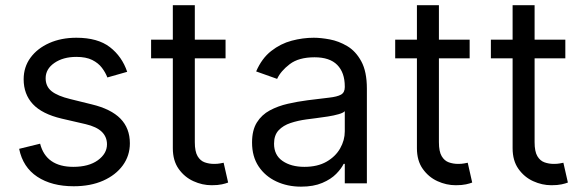

<svg xmlns="http://www.w3.org/2000/svg" viewBox="-20 -696 2216 729"><path d="M462.9 -423.3 387.7 -401.9Q380.4 -420.9 366.9 -438.7Q353.5 -456.5 330.1 -468.3Q306.6 -480 270 -480Q219.7 -480 186.5 -457Q153.3 -434.1 153.3 -398.9Q153.3 -367.7 176 -349.6Q198.7 -331.5 247.1 -319.8L328.1 -299.8Q401.4 -282.2 437.3 -245.6Q473.1 -209 473.1 -151.9Q473.1 -105 446.3 -68.1Q419.4 -31.2 371.6 -10Q323.7 11.2 259.8 11.2Q176.3 11.2 121.6 -24.9Q66.9 -61 52.7 -130.9L132.3 -150.4Q143.6 -106.4 175.3 -84.5Q207 -62.5 258.3 -62.5Q316.9 -62.5 351.6 -87.6Q386.2 -112.8 386.2 -147.9Q386.2 -176.3 366.5 -195.6Q346.7 -214.8 305.2 -224.6L214.4 -245.6Q139.6 -263.2 104.7 -300.8Q69.8 -338.4 69.8 -395Q69.8 -441.4 95.7 -476.8Q121.6 -512.2 167 -532.5Q212.4 -552.7 270 -552.7Q351.1 -552.7 397.2 -517.1Q443.4 -481.4 462.9 -423.3Z M836.4 -545.4V-474.6H553.7V-545.4ZM636.2 -676.3H719.7V-156.2Q719.7 -120.6 730.2 -103Q740.7 -85.4 757.3 -79.6Q773.9 -73.7 792.5 -73.7Q806.2 -73.7 814.9 -75.4Q823.7 -77.1 829.1 -78.1L846.2 -2.9Q837.9 0.5 822.5 3.9Q807.1 7.3 783.7 7.3Q748 7.3 714.4 -8.1Q680.7 -23.4 658.4 -54.7Q636.2 -85.9 636.2 -133.3Z M1123 12.7Q1071.3 12.7 1029.1 -7.1Q986.8 -26.9 961.9 -64.2Q937 -101.6 937 -154.8Q937 -201.7 955.3 -231Q973.6 -260.3 1004.6 -276.9Q1035.6 -293.5 1073 -302Q1110.4 -310.5 1148.4 -315.4Q1198.2 -321.8 1229.2 -325.2Q1260.3 -328.6 1274.7 -336.7Q1289.1 -344.7 1289.1 -365.2V-367.7Q1289.1 -420.4 1260.5 -449.5Q1231.9 -478.5 1174.3 -478.5Q1114.3 -478.5 1080.1 -452.4Q1045.9 -426.3 1032.2 -396.5L952.6 -424.8Q974.1 -474.6 1009.8 -502.4Q1045.4 -530.3 1087.6 -541.5Q1129.9 -552.7 1171.4 -552.7Q1197.8 -552.7 1231.9 -546.4Q1266.1 -540 1298.3 -521Q1330.6 -502 1351.8 -463.1Q1373 -424.3 1373 -359.4V0H1289.1V-73.7H1284.7Q1276.4 -56.2 1256.6 -35.9Q1236.8 -15.6 1203.6 -1.5Q1170.4 12.7 1123 12.7ZM1135.7 -62.5Q1185.5 -62.5 1219.7 -82Q1253.9 -101.6 1271.5 -132.6Q1289.1 -163.6 1289.1 -197.3V-273.9Q1283.7 -267.6 1265.9 -262.5Q1248 -257.3 1224.9 -253.7Q1201.7 -250 1179.7 -247.3Q1157.7 -244.6 1144 -242.7Q1111.3 -238.3 1083.3 -229Q1055.2 -219.7 1037.8 -201.2Q1020.5 -182.6 1020.5 -150.4Q1020.5 -106.9 1053 -84.7Q1085.4 -62.5 1135.7 -62.5Z M1763.2 -545.4V-474.6H1480.5V-545.4ZM1563 -676.3H1646.5V-156.2Q1646.5 -120.6 1657 -103Q1667.5 -85.4 1684.1 -79.6Q1700.7 -73.7 1719.2 -73.7Q1732.9 -73.7 1741.7 -75.4Q1750.5 -77.1 1755.9 -78.1L1772.9 -2.9Q1764.6 0.5 1749.3 3.9Q1733.9 7.3 1710.4 7.3Q1674.8 7.3 1641.1 -8.1Q1607.4 -23.4 1585.2 -54.7Q1563 -85.9 1563 -133.3Z M2126.5 -545.4V-474.6H1843.8V-545.4ZM1926.3 -676.3H2009.8V-156.2Q2009.8 -120.6 2020.3 -103Q2030.8 -85.4 2047.4 -79.6Q2064 -73.7 2082.5 -73.7Q2096.2 -73.7 2105 -75.4Q2113.8 -77.1 2119.1 -78.1L2136.2 -2.9Q2127.9 0.5 2112.5 3.9Q2097.2 7.3 2073.7 7.3Q2038.1 7.3 2004.4 -8.1Q1970.7 -23.4 1948.5 -54.7Q1926.3 -85.9 1926.3 -133.3Z"/></svg>

Font: Sahel VF Regular
Style: Regular
Weight: 400
Foundry: Saber Rastikerdar (saber.rastikerdar@gmail.com)
Version: Version 3.4.0